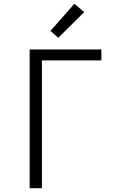

<svg xmlns="http://www.w3.org/2000/svg" viewBox="-20 -997 640 1017"><path d="M137 0V-735H517V-677H202V0ZM289 -797 247 -833 374 -977 426 -933Z"/></svg>

Font: Iosevka Curly Light Extended
Style: Regular
Weight: 300
Width: 7
Monospace: yes
Designer: Belleve Invis
Foundry: Belleve Invis
Version: Version 11.1.0; ttfautohint (v1.8.3)